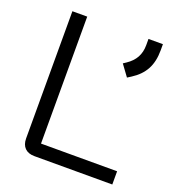

<svg xmlns="http://www.w3.org/2000/svg" viewBox="-128 -800 817 901"><g transform="rotate(20 280.0 -350.0)"><path d="M80 -65V-700H154V-66H534V0H145Q114 0 97 -17Q80 -34 80 -65ZM386 -551 401 -561Q431 -581 445.5 -607.5Q460 -634 460 -669V-700H532V-669Q532 -613 511 -574Q490 -535 446 -507L427 -495Z"/></g></svg>

Font: Bai Jamjuree
Style: Regular
Weight: 400
Designer: Katatrad Aksorn Co.,Ltd.
Foundry: Cadson Demak Co.,Ltd.
Version: Version 1.000; ttfautohint (v1.6)